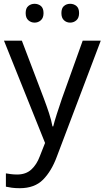

<svg xmlns="http://www.w3.org/2000/svg" viewBox="-20 -750 550 1010"><path d="M1 -536H95L211 -231Q226 -191 238 -154.5Q250 -118 256 -85H260Q266 -110 279 -150.5Q292 -191 306 -232L415 -536H510L279 74Q251 150 206.5 195Q162 240 84 240Q60 240 42 237.5Q24 235 11 232V162Q22 164 37.5 166Q53 168 70 168Q116 168 144.5 142Q173 116 189 73L217 2ZM115 -681Q115 -707 129 -718.5Q143 -730 162 -730Q181 -730 195 -718.5Q209 -707 209 -681Q209 -656 195 -643.5Q181 -631 162 -631Q143 -631 129 -643.5Q115 -656 115 -681ZM303 -681Q303 -707 316.5 -718.5Q330 -730 349 -730Q368 -730 382 -718.5Q396 -707 396 -681Q396 -656 382 -643.5Q368 -631 349 -631Q330 -631 316.5 -643.5Q303 -656 303 -681Z"/></svg>

Font: Noto Sans NKo Unjoined
Style: Regular
Weight: 400
Designer: Monotype Design Team
Foundry: Monotype Imaging Inc.
Version: Version 2.004